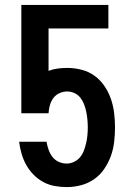

<svg xmlns="http://www.w3.org/2000/svg" viewBox="-20 -755 540 783"><path d="M252 8Q227 8 202.5 3.5Q178 -1 156 -13Q134 -25 116.5 -43Q99 -61 87 -82.5Q75 -104 68 -128Q61 -152 58 -177H170V-175Q173 -159 178.5 -143.5Q184 -128 194 -115Q204 -102 219.5 -95Q235 -88 252 -88Q267 -88 282 -95Q297 -102 307 -114.5Q317 -127 322.5 -142Q328 -157 331.5 -172.5Q335 -188 336.5 -203.5Q338 -219 338 -235Q338 -251 336.5 -267Q335 -283 332 -298Q329 -313 323.5 -328Q318 -343 308.5 -355.5Q299 -368 284.5 -375Q270 -382 254 -382Q238 -382 222.5 -375Q207 -368 197.5 -355Q188 -342 183.5 -326Q179 -310 178 -293H67V-735H422V-639H178V-466Q196 -473 215.5 -475.5Q235 -478 254 -478Q284 -478 313 -470.5Q342 -463 365.5 -446Q389 -429 406 -404Q423 -379 432.5 -351Q442 -323 445.5 -294Q449 -265 449 -235Q449 -206 445.5 -176Q442 -146 432 -118.5Q422 -91 405 -66Q388 -41 363.5 -24Q339 -7 310 0.5Q281 8 252 8Z"/></svg>

Font: Iosevka SS08 Regular
Style: Bold
Weight: 700
Monospace: yes
Designer: Belleve Invis
Foundry: Belleve Invis
Version: Version 16.3.4; ttfautohint (v1.8.4)